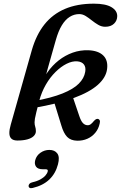

<svg xmlns="http://www.w3.org/2000/svg" viewBox="-20 -738 644 1022"><path d="M210.5 -278.5Q213.5 -295.5 219.5 -318.5Q225.5 -341.5 233.8 -371.8Q242 -402 253 -440Q264 -478 277 -524.5Q290.5 -572.5 309 -603Q327.5 -633.5 351 -648.2Q374.5 -663 402 -663Q419.5 -663 436 -652.8Q452.5 -642.5 469 -629.2Q485.5 -616 503 -605.8Q520.5 -595.5 540 -595.5Q570 -595.5 587 -612Q604 -628.5 604 -652.5Q604 -681.5 573 -700Q542 -718.5 479.5 -718.5Q391 -718.5 325.5 -690.5Q260 -662.5 216.5 -607.8Q173 -553 149.5 -471.5L37.5 -75.5Q29.5 -48.5 29.8 -29.2Q30 -10 40.5 0Q51 10 72.5 10Q103 10 125.2 4Q147.5 -2 159.2 -13.5Q171 -25 171 -39.5Q171 -53.5 167.5 -63.5Q164 -73.5 164 -87Q164 -95 165.8 -106Q167.5 -117 173 -139.2Q178.5 -161.5 189 -202Q201.5 -248.5 224.2 -287.8Q247 -327 275.8 -355.2Q304.5 -383.5 334.5 -398.5Q364.5 -413.5 391 -411.5Q415.5 -409.5 426.8 -394.8Q438 -380 433.5 -355Q428 -321.5 399.5 -292.8Q371 -264 312.8 -240.5Q254.5 -217 159.5 -199.5V-163.5Q288.5 -185.5 372.8 -216.5Q457 -247.5 500.8 -286.5Q544.5 -325.5 550 -370.5Q556 -417 529.5 -442.8Q503 -468.5 450.5 -470.5Q407 -472 367 -457.8Q327 -443.5 292.8 -416.8Q258.5 -390 232.5 -352.8Q206.5 -315.5 191.5 -270.5ZM266.5 -200 306.5 -70Q318.5 -29 337.2 -9.5Q356 10 390.5 11Q420.5 11.5 445.2 0.5Q470 -10.5 487.2 -31.2Q504.5 -52 510.5 -80Q513.5 -91.5 510.8 -97.5Q508 -103.5 502 -105Q497 -106 491.8 -103.8Q486.5 -101.5 478.5 -92.5Q472 -84 463.5 -77.2Q455 -70.5 444 -71.5Q431 -72.5 420.8 -83.5Q410.5 -94.5 401.5 -122L366.5 -225ZM208.5 163Q181.5 163 171.8 149Q162 135 167.5 114.5Q174 90 195.5 75Q217 60 242.5 60Q271.5 60 285.2 79Q299 98 288.5 137Q276 185.5 242.5 217.5Q209 249.5 154 262.5Q143 265 137.8 262Q132.5 259 132 252Q132.5 245.5 137.2 240Q142 234.5 152 232.5Q177.5 226.5 194.8 217Q212 207.5 221.8 196.2Q231.5 185 234 174.5Q237 163 223.5 163Z"/></svg>

Font: Fraunces Medium
Style: Italic
Weight: 500
Italic angle: -16°
Version: Version 1.000;[b76b70a41]